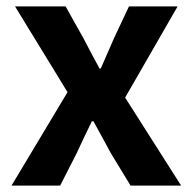

<svg xmlns="http://www.w3.org/2000/svg" viewBox="-20 -580 602 600"><path d="M16 0H168L220 -102C236 -136 251 -169 267 -201H272C290 -169 308 -135 326 -102L388 0H546L371 -275L535 -560H383L336 -460C323 -429 308 -397 295 -366H291C274 -397 257 -429 241 -460L185 -560H27L191 -292Z"/></svg>

Font: Noto Sans CJK KR Bold
Style: Regular
Weight: 700
Designer: Ryoko NISHIZUKA (kana & ideographs); Paul D. Hunt (Latin, Greek & Cyrillic); Wenlong ZHANG (bopomofo); Sandoll Communica
Foundry: Adobe Systems Incorporated
Version: Version 1.004;PS 1.004;hotconv 1.0.82;makeotf.lib2.5.63406